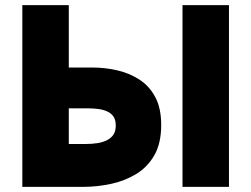

<svg xmlns="http://www.w3.org/2000/svg" viewBox="-20 -728 979 748"><path d="M67 0V-708H248V-465H339Q387 -465 434.5 -454.5Q482 -444 521.5 -419Q561 -394 584.5 -350.5Q608 -307 608 -241Q608 -170 581.5 -123.5Q555 -77 510.5 -50Q466 -23 412 -11.5Q358 0 304 0ZM248 -167H313Q339 -167 360.5 -170.5Q382 -174 398 -182.5Q414 -191 422.5 -204.5Q431 -218 431 -239Q431 -261 422 -274Q413 -287 397.5 -294Q382 -301 362 -303.5Q342 -306 320 -306H248ZM691 0V-708H872V0Z"/></svg>

Font: Onest Black
Style: Regular
Weight: 900
Designer: Dmitri Voloshin, Andrey Kudryavtsev
Foundry: Dmitri Voloshin, Andrey Kudryavtsev
Version: Version 1.000;gftools[0.9.33]